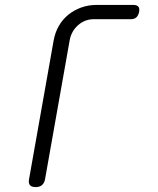

<svg xmlns="http://www.w3.org/2000/svg" viewBox="-20 -750 640 780"><path d="M163 -22Q160 -6 150.5 2Q141 10 125 10Q108 10 101.5 2Q95 -6 98 -22L198 -586Q204 -619 219.5 -645.5Q235 -672 258 -690.5Q281 -709 310 -719.5Q339 -730 373 -730H521Q536 -730 542 -723Q548 -716 545 -701Q542 -687 534 -679.5Q526 -672 511 -672H361Q325 -672 297.5 -648Q270 -624 263 -586Z"/></svg>

Font: Maple Mono ExtraLight
Style: Italic
Weight: 275
Italic angle: -10°
Monospace: yes
Designer: subframe7536
Version: Version 7.000